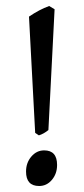

<svg xmlns="http://www.w3.org/2000/svg" viewBox="-20 -600 280 637"><path d="M143.1 -580.1 161.1 -569.3 140.6 -168.5Q125 -155.8 108.9 -150.9L96.7 -159.2L76.2 -544.9Q110.8 -568.4 143.1 -580.1ZM169.4 -52.7Q169.4 -23.4 151.9 -2.9Q134.8 17.1 109.9 17.1Q66.4 17.1 66.4 -30.8Q66.4 -60.1 84 -80.6Q101.6 -101.1 126.5 -101.1Q169.4 -101.1 169.4 -52.7Z"/></svg>

Font: Namdhinggo
Style: Regular
Weight: 400
Designer: Victor Gaultney
Foundry: SIL International
Version: Version 3.001